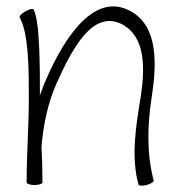

<svg xmlns="http://www.w3.org/2000/svg" viewBox="-20 -576 537 606"><path d="M42 -521C71 -470 71 -354 71 -267C71 -178 64 -89 64 0C64 4 75 8 89 8C103 8 114 4 114 0C114 -38 113 -76 111 -114C117 -183 131 -251 159 -314C209 -425 273 -545 364 -500C440 -461 438 -360 424 -270C409 -178 393 -81 417 6C418 11 430 11 443 8C456 4 466 -2 465 -6C443 -90 445 -178 458 -264C475 -372 481 -494 390 -542C280 -600 186 -465 126 -326C118 -309 112 -292 106 -275C106 -362 106 -510 86 -546C83 -550 72 -547 60 -540C48 -533 40 -525 42 -521Z"/></svg>

Font: Nupuram Condensed Thin
Style: Regular
Weight: 100
Width: 3
Designer: Santhosh Thottingal (santhosh.thottingal@gmail.com)
Foundry: SMC
Version: Version 1.000